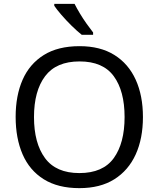

<svg xmlns="http://www.w3.org/2000/svg" viewBox="-20 -964 821 994"><path d="M720 -358Q720 -247 682.5 -164.5Q645 -82 572 -36Q499 10 391 10Q280 10 206.5 -36Q133 -82 97 -165Q61 -248 61 -359Q61 -469 97 -551Q133 -633 206.5 -679Q280 -725 392 -725Q499 -725 572 -679.5Q645 -634 682.5 -551.5Q720 -469 720 -358ZM156 -358Q156 -223 213 -145.5Q270 -68 391 -68Q513 -68 569 -145.5Q625 -223 625 -358Q625 -493 569 -569.5Q513 -646 392 -646Q271 -646 213.5 -569.5Q156 -493 156 -358ZM366 -944Q377 -922 393.5 -894.5Q410 -867 428.5 -841Q447 -815 462 -796V-784H403Q380 -802 351 -830.5Q322 -859 297.5 -887.5Q273 -916 261 -934V-944Z"/></svg>

Font: Noto Sans Shavian
Style: Regular
Weight: 400
Designer: Monotype Design Team
Foundry: Monotype Imaging Inc.
Version: Version 2.001; ttfautohint (v1.8.4.7-5d5b)